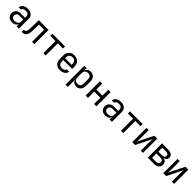

<svg xmlns="http://www.w3.org/2000/svg" viewBox="677 -2813 5247 5247"><g transform="rotate(45 3300.0 -190.0)"><path d="M252 10Q167 10 117 -37.5Q67 -85 67 -162Q67 -213 90 -251Q113 -289 154 -310.5Q195 -332 248 -332H418V-375Q418 -482 301 -482Q249 -482 217 -463Q185 -444 183 -410H93Q98 -475 153.5 -517.5Q209 -560 301 -560Q401 -560 454.5 -512Q508 -464 508 -378V0H419V-100H417Q409 -49 366 -19.5Q323 10 252 10ZM274 -66Q340 -66 379 -98Q418 -130 418 -185V-262H258Q214 -262 186.5 -235.5Q159 -209 159 -165Q159 -119 189.5 -92.5Q220 -66 274 -66Z M625 7V-77H640Q686 -77 704.5 -113Q723 -149 724 -242L730 -550H1108V0H1018V-468H819L814 -238Q811 -107 772 -50Q733 7 645 7Z M1455 0V-468H1255V-550H1745V-468H1545V0Z M2100 10Q2003 10 1943.5 -48.5Q1884 -107 1884 -210V-340Q1884 -443 1943.5 -501.5Q2003 -560 2100 -560Q2165 -560 2213.5 -534Q2262 -508 2289 -461Q2316 -414 2316 -350V-252H1972V-200Q1972 -139 2007 -103.5Q2042 -68 2100 -68Q2150 -68 2182.5 -87.5Q2215 -107 2222 -140H2312Q2303 -71 2245 -30.5Q2187 10 2100 10ZM1972 -322H2228V-350Q2228 -415 2194.5 -450.5Q2161 -486 2100 -486Q2039 -486 2005.5 -450.5Q1972 -415 1972 -350Z M2492 180V-550H2582V-445H2583Q2590 -499 2630 -529.5Q2670 -560 2732 -560Q2815 -560 2864 -505.5Q2913 -451 2913 -356V-195Q2913 -100 2864 -45Q2815 10 2732 10Q2670 10 2630 -21Q2590 -52 2583 -105H2580L2582 20V180ZM2702 -68Q2759 -68 2791 -98Q2823 -128 2823 -195V-355Q2823 -423 2791 -452.5Q2759 -482 2702 -482Q2647 -482 2614.5 -447Q2582 -412 2582 -350V-200Q2582 -138 2614.5 -103Q2647 -68 2702 -68Z M3092 0V-550H3182V-323H3418V-550H3508V0H3418V-241H3182V0Z M3852 10Q3767 10 3717 -37.5Q3667 -85 3667 -162Q3667 -213 3690 -251Q3713 -289 3754 -310.5Q3795 -332 3848 -332H4018V-375Q4018 -482 3901 -482Q3849 -482 3817 -463Q3785 -444 3783 -410H3693Q3698 -475 3753.5 -517.5Q3809 -560 3901 -560Q4001 -560 4054.5 -512Q4108 -464 4108 -378V0H4019V-100H4017Q4009 -49 3966 -19.5Q3923 10 3852 10ZM3874 -66Q3940 -66 3979 -98Q4018 -130 4018 -185V-262H3858Q3814 -262 3786.5 -235.5Q3759 -209 3759 -165Q3759 -119 3789.5 -92.5Q3820 -66 3874 -66Z M4455 0V-468H4255V-550H4745V-468H4545V0Z M4892 0V-550H4978V-254Q4978 -211 4976.5 -165Q4975 -119 4967 -90L5196 -550H5308V0H5222V-297Q5222 -341 5223.5 -387Q5225 -433 5233 -462L5004 0Z M5492 0V-550H5733Q5816 -550 5864 -513Q5912 -476 5912 -412Q5912 -366 5880.5 -334.5Q5849 -303 5799 -299V-295Q5859 -291 5892 -253Q5925 -215 5925 -155Q5925 -84 5874 -42Q5823 0 5736 0ZM5580 -320H5733Q5775 -320 5799 -340Q5823 -360 5823 -396Q5823 -431 5799 -451Q5775 -471 5733 -471H5580ZM5580 -79H5736Q5783 -79 5809.5 -101Q5836 -123 5836 -163Q5836 -202 5809.5 -224Q5783 -246 5736 -246H5580Z M6092 0V-550H6178V-254Q6178 -211 6176.5 -165Q6175 -119 6167 -90L6396 -550H6508V0H6422V-297Q6422 -341 6423.5 -387Q6425 -433 6433 -462L6204 0Z"/></g></svg>

Font: JetBrains Mono NL
Style: Regular
Weight: 400
Monospace: yes
Designer: Philipp Nurullin, Konstantin Bulenkov
Foundry: JetBrains
Version: Version 2.305; ttfautohint (v1.8.4.7-5d5b)